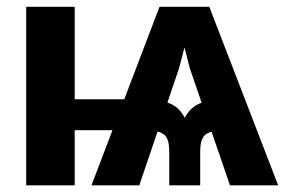

<svg xmlns="http://www.w3.org/2000/svg" viewBox="-20 -556 867 576"><path d="M669.9 0 549.3 -351.6 502.4 -535.6H607.9L814.5 0ZM58.6 0V-535.6H204.1V0ZM132.8 -165.5V-258.3H406.7V-165.5ZM487.8 0V-102.1Q487.8 -136.2 475.1 -149.7Q462.4 -163.1 428.7 -164.1V-257.3Q460.9 -257.3 489.5 -245.6Q518.1 -233.9 534.2 -202.6Q550.8 -233.9 579.3 -245.6Q607.9 -257.3 639.6 -257.3V-164.1Q606.9 -163.1 593.8 -149.7Q580.6 -136.2 580.6 -102.1V0ZM254.4 0 458.5 -535.6H565.4L517.1 -351.1L397.9 0Z"/></svg>

Font: Inter 20pt
Style: Bold
Weight: 700
Version: Version 4.001;git-66647c0bb